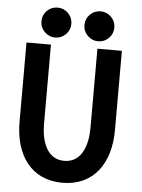

<svg xmlns="http://www.w3.org/2000/svg" viewBox="-61 -959 756 1023"><g transform="rotate(5 317.0 -447.0)"><path d="M125.5 -830.6C125.5 -808.6 133.3 -790 148.9 -774.4C164.6 -758.8 183.6 -750.5 205.6 -750.5C227.5 -750.5 246.6 -758.3 262.2 -773.9C277.8 -789.6 285.6 -808.6 285.6 -830.6C285.6 -852.5 277.8 -871.6 262.2 -887.2C246.6 -902.8 227.5 -910.6 205.6 -910.6C183.6 -910.6 164.6 -902.8 148.9 -887.2C133.3 -871.6 125.5 -852.5 125.5 -830.6ZM355.5 -830.6C355.5 -808.6 363.3 -790 378.9 -774.4C394.5 -758.8 413.6 -750.5 435.5 -750.5C457.5 -750.5 476.6 -758.3 492.2 -773.9C507.8 -789.6 515.6 -808.6 515.6 -830.6C515.6 -852.5 507.8 -871.6 492.2 -887.2C476.6 -902.8 457.5 -910.6 435.5 -910.6C413.6 -910.6 394.5 -902.8 378.9 -887.2C363.3 -871.6 355.5 -852.5 355.5 -830.6ZM311 17.1C477.5 17.1 566.4 -108.4 566.4 -286.1V-710.9H435.5V-286.1C435.5 -197.3 405.8 -100.1 311 -100.1C216.8 -100.1 187 -197.3 187 -286.1V-710.9H56.2V-286.1C56.2 -108.4 145 17.1 311 17.1Z"/></g></svg>

Font: Tuffy
Style: Bold
Weight: 700
Designer: Thatcher Ulrich, Karoly Barta, Michael Everson
Version: Version 001.270